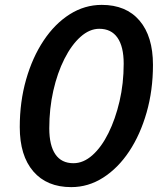

<svg xmlns="http://www.w3.org/2000/svg" viewBox="-20 -751 662 787"><path d="M272 16Q172 16 116.5 -48.5Q61 -113 61 -230Q61 -334 87 -425Q113 -516 159 -585Q205 -654 266 -692.5Q327 -731 397 -731Q497 -731 552 -666.5Q607 -602 607 -485Q607 -381 581 -290Q555 -199 509.5 -130.5Q464 -62 403 -23Q342 16 272 16ZM281 -82Q322 -82 359 -115Q396 -148 424.5 -205.5Q453 -263 470 -336Q487 -409 487 -490Q487 -560 461.5 -596.5Q436 -633 387 -633Q347 -633 310 -600Q273 -567 244 -509.5Q215 -452 198.5 -379Q182 -306 182 -225Q182 -155 207 -118.5Q232 -82 281 -82Z"/></svg>

Font: Wix Madefor Text SemiBold
Style: Italic
Weight: 600
Italic angle: -12°
Designer: Dalton Maag Ltd
Foundry: Dalton Maag Ltd
Version: Version 3.100